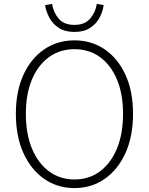

<svg xmlns="http://www.w3.org/2000/svg" viewBox="-20 -947 760 980"><path d="M360 13Q273 13 205.5 -34Q138 -81 99.5 -166Q61 -251 61 -366Q61 -481 99.5 -565Q138 -649 205.5 -695Q273 -741 360 -741Q447 -741 514.5 -695Q582 -649 620.5 -565Q659 -481 659 -366Q659 -251 620.5 -166Q582 -81 514.5 -34Q447 13 360 13ZM360 -31Q435 -31 490.5 -72.5Q546 -114 577 -189Q608 -264 608 -366Q608 -467 577 -541Q546 -615 490.5 -655.5Q435 -696 360 -696Q286 -696 230 -655.5Q174 -615 143 -541Q112 -467 112 -366Q112 -264 143 -189Q174 -114 230 -72.5Q286 -31 360 -31ZM360 -784Q311 -784 279.5 -805Q248 -826 231.5 -857.5Q215 -889 210 -921L246 -927Q252 -885 279 -852.5Q306 -820 360 -820Q413 -820 440.5 -852.5Q468 -885 474 -927L509 -921Q505 -889 488.5 -857.5Q472 -826 440.5 -805Q409 -784 360 -784Z"/></svg>

Font: Noto Sans JP ExtraLight
Style: Regular
Weight: 250
Designer: Ryoko NISHIZUKA  (kana, bopomofo & ideographs); Paul D. Hunt (Latin, Greek & Cyrillic); Sandoll Communications , Soo-you
Foundry: Adobe
Version: Version 2.004-H2;hotconv 1.0.118;makeotfexe 2.5.65603